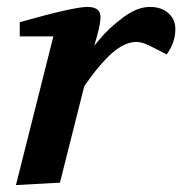

<svg xmlns="http://www.w3.org/2000/svg" viewBox="-20 -527 526 554"><path d="M26 7 134 -422H37V-463Q193 -507 232 -507Q270 -507 270 -478Q270 -460 260 -423L252 -395Q260 -405 267 -413Q294 -446 335 -476.5Q376 -507 412 -507Q446 -507 466 -489Q486 -471 486 -443Q486 -405 461 -370Q434 -384 412 -395Q390 -406 373 -406Q331 -406 282 -353Q257 -327 223 -278L153 0Z"/></svg>

Font: Volkhov
Style: Bold Italic
Weight: 700
Designer: Cyreal (www.cyreal.org)
Foundry: Cyreal (www.cyreal.org)
Version: Version 1.001